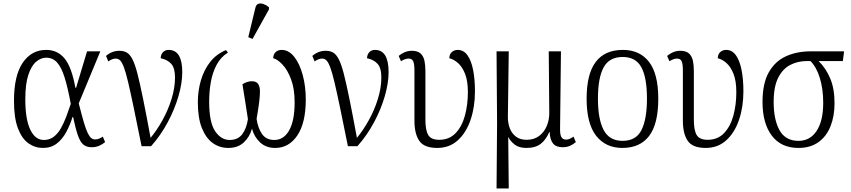

<svg xmlns="http://www.w3.org/2000/svg" viewBox="-20 -826 4808 1085"><path d="M223 10Q178 10 141 -16Q104 -42 81.5 -100.5Q59 -159 59 -256Q59 -399 108.5 -471.5Q158 -544 241 -544Q305 -544 345 -495.5Q385 -447 406 -330H410L472 -536H547L425 -242Q442 -175 454 -134Q466 -93 476.5 -72.5Q487 -52 496.5 -45Q506 -38 518 -38Q529 -38 540 -42.5Q551 -47 561 -54L574 -23Q560 -11 541 -2.5Q522 6 498 6Q469 6 451 -9Q433 -24 420 -61.5Q407 -99 393 -165H390Q376 -120 354.5 -80Q333 -40 301 -15Q269 10 223 10ZM228 -35Q260 -35 283.5 -53Q307 -71 324 -101Q341 -131 354.5 -167Q368 -203 380 -239Q363 -331 345 -388.5Q327 -446 302.5 -473Q278 -500 241 -500Q211 -500 184 -477Q157 -454 140 -402.5Q123 -351 123 -265Q123 -152 151 -93.5Q179 -35 228 -35Z M780 0Q754 -130 735.5 -218.5Q717 -307 704 -362Q691 -417 680 -446Q669 -475 658.5 -485Q648 -495 634 -495Q615 -495 592 -479L579 -510Q595 -524 614 -531.5Q633 -539 655 -539Q679 -539 696.5 -529Q714 -519 728.5 -491Q743 -463 757 -408.5Q771 -354 789 -265.5Q807 -177 831 -47Q866 -89 898 -146.5Q930 -204 949.5 -267Q969 -330 969 -388Q969 -442 947.5 -465.5Q926 -489 888 -497Q889 -519 901.5 -531.5Q914 -544 933 -544Q1010 -544 1010 -418Q1010 -357 988.5 -282.5Q967 -208 927.5 -134.5Q888 -61 834 0Z M1270 10Q1221 10 1182.5 -17.5Q1144 -45 1121 -102Q1098 -159 1098 -249Q1098 -312 1115 -371Q1132 -430 1167 -475Q1202 -520 1257 -543L1268 -529Q1227 -503 1204 -459.5Q1181 -416 1171.5 -362.5Q1162 -309 1162 -252Q1162 -135 1195.5 -85Q1229 -35 1278 -35Q1324 -35 1348.5 -67Q1373 -99 1381 -153Q1374 -198 1366 -250.5Q1358 -303 1350 -350Q1361 -357 1375 -362Q1389 -367 1402 -367Q1430 -367 1439.5 -350.5Q1449 -334 1449 -310Q1449 -288 1445.5 -257Q1442 -226 1437 -197Q1432 -168 1430 -155Q1437 -103 1460.5 -69Q1484 -35 1530 -35Q1584 -35 1614.5 -90Q1645 -145 1645 -247Q1645 -324 1625 -377.5Q1605 -431 1576.5 -461Q1548 -491 1524 -497Q1524 -519 1537.5 -531.5Q1551 -544 1572 -544Q1612 -544 1643 -504.5Q1674 -465 1691 -401Q1708 -337 1708 -264Q1708 -132 1660.5 -61Q1613 10 1535 10Q1483 10 1449.5 -21.5Q1416 -53 1404 -99Q1391 -52 1357.5 -21Q1324 10 1270 10ZM1407 -606 1383 -616 1423 -781Q1427 -800 1440 -804.5Q1453 -809 1469.5 -803Q1486 -797 1500 -785V-773Z M1946 0Q1920 -130 1901.5 -218.5Q1883 -307 1870 -362Q1857 -417 1846 -446Q1835 -475 1824.5 -485Q1814 -495 1800 -495Q1781 -495 1758 -479L1745 -510Q1761 -524 1780 -531.5Q1799 -539 1821 -539Q1845 -539 1862.5 -529Q1880 -519 1894.5 -491Q1909 -463 1923 -408.5Q1937 -354 1955 -265.5Q1973 -177 1997 -47Q2032 -89 2064 -146.5Q2096 -204 2115.5 -267Q2135 -330 2135 -388Q2135 -442 2113.5 -465.5Q2092 -489 2054 -497Q2055 -519 2067.5 -531.5Q2080 -544 2099 -544Q2176 -544 2176 -418Q2176 -357 2154.5 -282.5Q2133 -208 2093.5 -134.5Q2054 -61 2000 0Z M2451 10Q2377 10 2349.5 -30Q2322 -70 2322 -144V-426Q2322 -465 2315 -480Q2308 -495 2289 -495Q2270 -495 2246 -480L2233 -510Q2248 -523 2267 -531Q2286 -539 2307 -539Q2341 -539 2357.5 -523Q2374 -507 2379 -481Q2384 -455 2384 -424V-148Q2384 -90 2400 -63Q2416 -36 2462 -36Q2519 -36 2555 -74Q2591 -112 2607.5 -173.5Q2624 -235 2624 -305Q2624 -369 2608 -409Q2592 -449 2568 -470Q2544 -491 2519 -497Q2520 -521 2534 -532.5Q2548 -544 2566 -544Q2600 -544 2621.5 -514Q2643 -484 2653.5 -431Q2664 -378 2664 -310Q2664 -222 2639.5 -149.5Q2615 -77 2567.5 -33.5Q2520 10 2451 10Z M2786 239 2789 -131 2786 -536H2855L2850 -164Q2850 -130 2861 -101Q2872 -72 2895.5 -54Q2919 -36 2956 -36Q2998 -36 3026.5 -57.5Q3055 -79 3069.5 -113.5Q3084 -148 3084 -186L3081 -536H3150L3145 -103Q3144 -67 3152 -52Q3160 -37 3180 -37Q3197 -37 3221 -54L3234 -23Q3218 -9 3200 -1.5Q3182 6 3160 6Q3122 6 3105 -15.5Q3088 -37 3086 -80H3084Q3066 -37 3036 -13.5Q3006 10 2955 10Q2913 10 2888.5 -9Q2864 -28 2853 -51H2852L2855 239Z M3497 10Q3403 10 3349 -58.5Q3295 -127 3295 -268Q3295 -408 3346.5 -476Q3398 -544 3500 -544Q3595 -544 3647.5 -476.5Q3700 -409 3700 -268Q3700 -126 3648.5 -58Q3597 10 3497 10ZM3498 -30Q3575 -30 3605.5 -92Q3636 -154 3636 -268Q3636 -387 3604.5 -445.5Q3573 -504 3499 -504Q3423 -504 3391 -445Q3359 -386 3359 -268Q3359 -152 3391.5 -91Q3424 -30 3498 -30Z M3968 10Q3894 10 3866.5 -30Q3839 -70 3839 -144V-426Q3839 -465 3832 -480Q3825 -495 3806 -495Q3787 -495 3763 -480L3750 -510Q3765 -523 3784 -531Q3803 -539 3824 -539Q3858 -539 3874.5 -523Q3891 -507 3896 -481Q3901 -455 3901 -424V-148Q3901 -90 3917 -63Q3933 -36 3979 -36Q4036 -36 4072 -74Q4108 -112 4124.5 -173.5Q4141 -235 4141 -305Q4141 -369 4125 -409Q4109 -449 4085 -470Q4061 -491 4036 -497Q4037 -521 4051 -532.5Q4065 -544 4083 -544Q4117 -544 4138.5 -514Q4160 -484 4170.5 -431Q4181 -378 4181 -310Q4181 -222 4156.5 -149.5Q4132 -77 4084.5 -33.5Q4037 10 3968 10Z M4492 10Q4394 10 4341.5 -59.5Q4289 -129 4289 -250Q4289 -354 4324 -416.5Q4359 -479 4420.5 -507.5Q4482 -536 4564 -536H4750L4743 -481H4606Q4647 -441 4671.5 -383Q4696 -325 4696 -243Q4696 -170 4673.5 -113Q4651 -56 4605.5 -23Q4560 10 4492 10ZM4492 -30Q4558 -30 4595 -86.5Q4632 -143 4632 -245Q4632 -323 4613 -385Q4594 -447 4560 -481H4539Q4489 -481 4446.5 -459.5Q4404 -438 4378 -387.5Q4352 -337 4352 -250Q4352 -149 4385.5 -89.5Q4419 -30 4492 -30Z"/></svg>

Font: Noto Serif SemiCondensed Light
Style: Regular
Weight: 300
Width: 4
Designer: Monotype Design Team
Foundry: Monotype Imaging Inc.
Version: Version 2.013